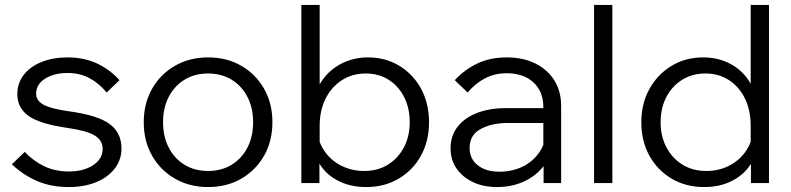

<svg xmlns="http://www.w3.org/2000/svg" viewBox="-20 -740 3198 776"><path d="M28 -76 80 -126Q115 -89 159 -68Q203 -47 258 -47Q318 -47 356.5 -72.5Q395 -98 395 -138Q395 -173 362.5 -192.5Q330 -212 253 -223Q141 -239 95.5 -271.5Q50 -304 50 -359Q50 -404 76 -437.5Q102 -471 148 -489.5Q194 -508 253 -508Q319 -508 371 -484Q423 -460 463 -416L411 -366Q381 -403 342 -424Q303 -445 253 -445Q198 -445 162 -422Q126 -399 126 -361Q126 -333 156.5 -316.5Q187 -300 260 -290Q376 -274 423.5 -238.5Q471 -203 471 -140Q471 -94 443.5 -58.5Q416 -23 368 -3.5Q320 16 258 16Q186 16 129.5 -8.5Q73 -33 28 -76Z M821 16Q746 16 687 -18Q628 -52 594.5 -111Q561 -170 561 -246Q561 -322 594.5 -381Q628 -440 687 -474Q746 -508 821 -508Q897 -508 955.5 -474Q1014 -440 1047.5 -381Q1081 -322 1081 -246Q1081 -170 1047.5 -111Q1014 -52 955.5 -18Q897 16 821 16ZM821 -49Q875 -49 916 -74Q957 -99 980 -143.5Q1003 -188 1003 -246Q1003 -304 980 -348.5Q957 -393 916 -418Q875 -443 821 -443Q767 -443 726 -418Q685 -393 662 -348.5Q639 -304 639 -246Q639 -188 662 -143.5Q685 -99 726 -74Q767 -49 821 -49Z M1271 0H1198V-720H1272V-343H1253Q1262 -392 1292.5 -429Q1323 -466 1368.5 -487Q1414 -508 1467 -508Q1539 -508 1595 -473.5Q1651 -439 1682.5 -380Q1714 -321 1714 -246Q1714 -170 1681.5 -111Q1649 -52 1591.5 -18Q1534 16 1460 16Q1393 16 1342.5 -11.5Q1292 -39 1266.5 -86.5Q1241 -134 1248 -193L1262 -213Q1266 -166 1292 -128.5Q1318 -91 1360 -70Q1402 -49 1452 -49Q1507 -49 1548 -74.5Q1589 -100 1612.5 -144.5Q1636 -189 1636 -246Q1636 -303 1613.5 -347.5Q1591 -392 1551 -417.5Q1511 -443 1458 -443Q1404 -443 1362 -416Q1320 -389 1296 -341.5Q1272 -294 1272 -231V-135L1271 -134Z M2248 0H2177V-96L2176 -124V-308Q2176 -370 2136 -407Q2096 -444 2028 -444Q1979 -444 1939.5 -423Q1900 -402 1870 -366L1818 -416Q1859 -460 1910.5 -484Q1962 -508 2028 -508Q2094 -508 2143.5 -483.5Q2193 -459 2220.5 -415Q2248 -371 2248 -311ZM1989 16Q1933 16 1890.5 -4.5Q1848 -25 1824.5 -60Q1801 -95 1801 -140Q1801 -192 1830 -228.5Q1859 -265 1909.5 -284Q1960 -303 2024 -303H2186V-243H2034Q1967 -243 1922.5 -218.5Q1878 -194 1878 -142Q1878 -98 1911 -72Q1944 -46 1998 -46Q2050 -46 2092 -66.5Q2134 -87 2159.5 -124Q2185 -161 2188 -209L2218 -192Q2218 -132 2188.5 -85Q2159 -38 2107 -11Q2055 16 1989 16Z M2455 0H2381V-720H2455Z M3088 0H3015V-134L3014 -135V-231Q3014 -294 2991 -341.5Q2968 -389 2926.5 -416Q2885 -443 2831 -443Q2778 -443 2737 -417.5Q2696 -392 2673 -347.5Q2650 -303 2650 -246Q2650 -189 2673.5 -144.5Q2697 -100 2738.5 -74.5Q2780 -49 2834 -49Q2885 -49 2926.5 -70Q2968 -91 2994 -128.5Q3020 -166 3024 -213L3038 -193Q3046 -134 3020 -86.5Q2994 -39 2943.5 -11.5Q2893 16 2826 16Q2752 16 2694.5 -18Q2637 -52 2604.5 -111Q2572 -170 2572 -246Q2572 -321 2604.5 -380Q2637 -439 2693.5 -473.5Q2750 -508 2822 -508Q2876 -508 2920.5 -487.5Q2965 -467 2995 -430Q3025 -393 3033 -343H3014V-720H3088Z"/></svg>

Font: Wix Madefor Display
Style: Regular
Weight: 400
Designer: Dalton Maag Ltd
Foundry: Dalton Maag Ltd
Version: Version 3.100